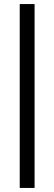

<svg xmlns="http://www.w3.org/2000/svg" viewBox="-20 -763 267 944"><path d="M77 161V-743H150V161Z"/></svg>

Font: Saira Condensed Medium
Style: Regular
Weight: 500
Width: 3
Designer: Hector Gatti with collaboration of the Omnibus-Type team
Foundry: Omnibus-Type
Version: Version 1.101